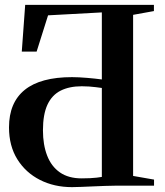

<svg xmlns="http://www.w3.org/2000/svg" viewBox="-20 -763 676 789"><path d="M276 6Q202.5 6 144 -23.8Q85.5 -53.5 51.2 -108.5Q17 -163.5 17 -239.5Q17 -341.5 81.8 -393.8Q146.5 -446 276 -446Q290 -446 305.8 -445.2Q321.5 -444.5 337.8 -443Q354 -441.5 369.8 -440Q385.5 -438.5 398.5 -436.5V-712L177.5 -700L130.5 -551H69.5L83.5 -743H612.5V-717.5L527 -702V-40L613 -25V0H456Q435.5 0 411 1Q386.5 2 361.2 3Q336 4 313.8 5Q291.5 6 276 6ZM315.5 -30Q334.5 -30 350 -30.8Q365.5 -31.5 377.8 -33Q390 -34.5 398.5 -36V-401.5Q387 -403 373.8 -404.8Q360.5 -406.5 346 -407.5Q331.5 -408.5 316 -408.5Q265 -408.5 229.2 -390.5Q193.5 -372.5 175 -332.8Q156.5 -293 156.5 -227.5Q156.5 -168 173.8 -123.5Q191 -79 226.2 -54.5Q261.5 -30 315.5 -30Z"/></svg>

Font: Merriweather 120pt SemiBold
Style: Regular
Weight: 600
Version: Version 2.100